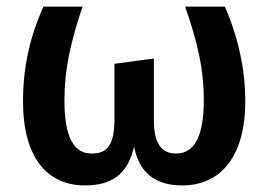

<svg xmlns="http://www.w3.org/2000/svg" viewBox="-20 -549 816 584"><path d="M543 -529C582 -418 600 -336 600 -245C600 -136 572 -82 516 -82C472 -82 448 -111 448 -184V-371L328 -355V-184C328 -104 303 -82 259 -82C204 -82 176 -132 176 -244C176 -337 194 -418 231 -529H112C73 -441 50 -350 50 -241C50 -68 125 15 238 15C322 15 368 -20 388 -103C403 -24 452 15 534 15C649 15 726 -70 726 -241C726 -338 705 -434 664 -529Z"/></svg>

Font: Fira Sans Medium
Style: Regular
Weight: 500
Designer: Carrois Corporate & Edenspiekermann AG
Foundry: Carrois Corporate GbR & Edenspiekermann AG
Version: Version 4.203